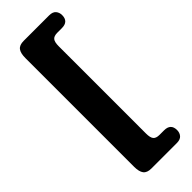

<svg xmlns="http://www.w3.org/2000/svg" viewBox="-284 -766 926 926"><g transform="rotate(-45 179.5 -302.5)"><path d="M222 -600.5V-5Q222 23.5 231.2 34.8Q240.5 46 263.5 46H294.5Q340 46 340 89.5Q340 108 329.2 120.5Q318.5 133 294.5 133H121Q92 133 80 117.2Q68 101.5 68 68V-673Q68 -707 80 -722.5Q92 -738 121 -738H294.5Q318.5 -738 329.2 -725.5Q340 -713 340 -694.5Q340 -651 294.5 -651H263.5Q240.5 -651 231.2 -639.8Q222 -628.5 222 -600.5Z"/></g></svg>

Font: Fraunces 144pt SuperSoft Black
Style: Regular
Weight: 900
Version: Version 1.000;[b76b70a41]